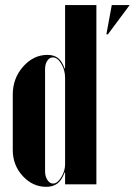

<svg xmlns="http://www.w3.org/2000/svg" viewBox="-20 -719 526 749"><path d="M233.9 0V-45.9H231.9Q220.7 -15.6 203.6 -2.9Q186.5 9.8 160.2 9.8Q107.4 9.8 68.6 -32.5Q29.8 -74.7 29.8 -133.8V-350.1Q29.8 -413.6 70.3 -459.2Q110.8 -504.9 165 -504.9Q189.9 -504.9 206.1 -492.7Q222.2 -480.5 231.9 -452.1H233.9V-699.2H356V0ZM400.9 -585H395L416 -699.2H485.8ZM233.9 -416Q233.9 -445.8 219 -470.5Q204.1 -495.1 186 -495.1Q173.3 -495.1 164.6 -482.2Q155.8 -469.2 155.8 -449.2V-50.8Q155.8 -30.8 165 -16.8Q174.3 -2.9 187 -2.9Q203.6 -2.9 218.8 -27.3Q233.9 -51.8 233.9 -78.1Z"/></svg>

Font: Moniqa Black Display
Style: Regular
Weight: 900
Designer: Rajesh Rajput
Foundry: Rajesh Rajput
Version: Version 1.000